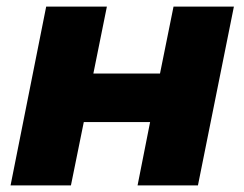

<svg xmlns="http://www.w3.org/2000/svg" viewBox="-20 -562 741 582"><path d="M120 -542H304L263 -339H465L506 -542H689L580 0H397L435 -192H234L195 0H12Z"/></svg>

Font: Argentum Sans
Style: Bold Italic
Weight: 700
Italic angle: -11°
Designer: Julieta Ulanovsky (font), Cristiano Sobral (main changes and remaster)
Foundry: Julieta Ulanovsky (font), Cristiano Sobral (main changes and remaster)
Version: Version 2.007;June 15, 2022;FontCreator 14.0.0.2814 64-bit; 